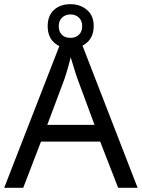

<svg xmlns="http://www.w3.org/2000/svg" viewBox="-20 -898 679 918"><path d="M545 0 459 -221H176L91 0H0L279 -717H360L638 0ZM352 -517Q349 -525 342 -546Q335 -567 328.5 -589.5Q322 -612 318 -624Q313 -604 307.5 -583.5Q302 -563 296.5 -546Q291 -529 287 -517L206 -301H432ZM317 -667Q268 -667 238 -695Q208 -723 208 -773Q208 -823 238 -850.5Q268 -878 317 -878Q364 -878 396 -850.5Q428 -823 428 -774Q428 -723 396.5 -695Q365 -667 317 -667ZM317 -717Q342 -717 357.5 -732Q373 -747 373 -773Q373 -799 357 -814Q341 -829 317 -829Q293 -829 277 -814Q261 -799 261 -773Q261 -747 275.5 -732Q290 -717 317 -717Z"/></svg>

Font: Noto Sans Tangsa
Style: Regular
Weight: 400
Designer: David Williams
Foundry: Google LLC
Version: Version 1.504